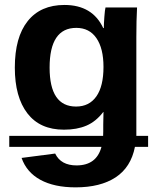

<svg xmlns="http://www.w3.org/2000/svg" viewBox="-20 -559 651 790"><path d="M18.1 0H404.3L404.8 -18.1V-45.9L405.8 -98.1H404.8Q374.5 -58.6 335.4 -42Q296.4 -25.4 243.2 -25.4Q144.5 -25.4 92.8 -92.5Q41 -159.7 41 -280.8Q41 -405.8 94 -472.2Q147 -538.6 245.1 -538.6Q360.4 -538.6 404.8 -443.4H407.2Q407.2 -460.4 409.4 -489.7Q411.6 -519 414.1 -528.3H543.9Q541 -475.6 541 -406.2V0H589.4V45.4H535.2Q518.6 129.4 455.8 170.7Q393.1 211.9 291 211.9Q203.1 211.9 146.2 180.9Q89.4 149.9 68.8 90.8L207 72.8Q230.5 121.6 294.9 121.6Q377 121.6 397.5 45.4H18.1ZM405.8 -283.7Q405.8 -359.9 376.7 -402.1Q347.7 -444.3 293.9 -444.3Q184.1 -444.3 184.1 -280.8Q184.1 -120.6 293 -120.6Q347.2 -120.6 376.5 -162.4Q405.8 -204.1 405.8 -283.7Z"/></svg>

Font: Arial
Style: Bold
Weight: 700
Designer: Steve Matteson
Foundry: Ascender Corporation
Version: Version 2.00.3